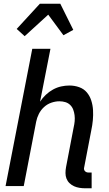

<svg xmlns="http://www.w3.org/2000/svg" viewBox="-20 -1003 590 1035"><path d="M474 12H440Q424 12 408.5 9.5Q393 7 379.5 1Q366 -5 355 -15.5Q344 -26 338.5 -40Q333 -54 333 -70Q333 -86 336 -102L377 -316Q381 -333 382.5 -349.5Q384 -366 382 -382Q380 -398 374.5 -412.5Q369 -427 358 -437.5Q347 -448 332 -452.5Q317 -457 300 -457Q279 -457 257 -449.5Q235 -442 217.5 -426Q200 -410 189.5 -389Q179 -368 175 -347L108 0H10L154 -740H252L196 -455Q209 -475 227 -492Q245 -509 266 -520.5Q287 -532 309.5 -537Q332 -542 354 -542Q382 -542 407 -533Q432 -524 448 -505Q464 -486 472 -461Q480 -436 481.5 -409.5Q483 -383 480.5 -355.5Q478 -328 472 -300L434 -102Q432 -96 433 -90.5Q434 -85 437.5 -81Q441 -77 446 -75Q451 -73 457 -73H474ZM113 -808 70 -847 195 -983H305L375 -842L322 -813L240 -924Z"/></svg>

Font: Lode Dark
Style: Bold Italic
Weight: 700
Italic angle: -11°
Monospace: yes
Designer: Belleve Invis
Foundry: Belleve Invis
Version: Version 29.2.0; ttfautohint (v1.8.3)